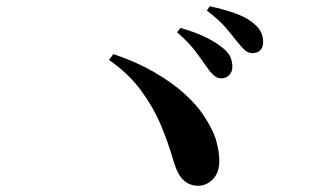

<svg xmlns="http://www.w3.org/2000/svg" viewBox="-20 -743 1040 618"><path d="M689 -491Q677 -492 666 -502.5Q655 -513 642 -532Q628 -553 607 -580.5Q586 -608 550 -639L561 -653Q604 -641 639 -624.5Q674 -608 699 -587Q716 -573 722 -558.5Q728 -544 728 -528Q728 -512 717.5 -501Q707 -490 689 -491ZM617 -145Q592 -145 572 -162Q552 -179 538 -226Q522 -283 497.5 -341Q473 -399 433 -453Q393 -507 331 -550L345 -569Q419 -544 476 -511Q533 -478 573 -442Q613 -406 635 -372Q667 -324 676.5 -288Q686 -252 686 -225Q686 -188 665.5 -166.5Q645 -145 617 -145ZM792 -572Q778 -572 766.5 -583Q755 -594 740 -613Q726 -631 706.5 -654Q687 -677 646 -709L655 -723Q700 -713 734.5 -701Q769 -689 791 -672Q811 -657 819 -641.5Q827 -626 827 -608Q827 -591 818 -581.5Q809 -572 792 -572Z"/></svg>

Font: Noto Serif TC
Style: Bold
Weight: 700
Designer: Ryoko NISHIZUKA 西塚涼子 (kana & ideographs); Frank Grießhammer (Latin, Greek & Cyrillic); Wenlong ZHANG 张文龙 (bopomofo); San
Foundry: Adobe
Version: Version 2.002-H1;hotconv 1.1.0;makeotfexe 2.6.0